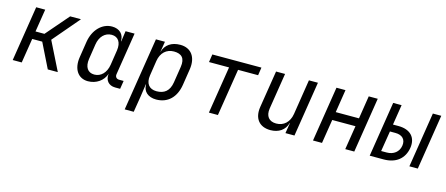

<svg xmlns="http://www.w3.org/2000/svg" viewBox="-49 -1115 4297 1851"><g transform="rotate(15 2100.0 -190.0)"><path d="M53 0H143L182 -245H282L403 0H503L361 -285L587 -550H479L283 -323H194L230 -550H140Z M805 10C888 10 956 -38 981 -111C971 -48 1009 0 1075 0H1125L1138 -82H1093C1067 -82 1051 -100 1055 -127L1122 -550H1032L1017 -445H1014C1017 -514 971 -560 896 -560C797 -560 715 -477 695 -355L670 -194C651 -73 706 10 805 10ZM848 -68C782 -68 749 -119 761 -200L784 -350C796 -431 846 -482 913 -482C978 -482 1012 -431 1000 -350L977 -200C964 -119 914 -68 848 -68Z M1219 180H1309L1335 20L1353 -105H1356C1354 -36 1405 10 1486 10C1601 10 1680 -65 1700 -195L1725 -356C1744 -480 1685 -560 1577 -560C1489 -560 1429 -518 1409 -445H1408L1425 -550H1335ZM1469 -68C1395 -68 1357 -117 1370 -200L1393 -350C1406 -433 1460 -482 1534 -482C1610 -482 1649 -445 1635 -355L1610 -195C1596 -105 1545 -68 1469 -68Z M2011 0H2101L2176 -471H2376L2388 -550H1898L1886 -471H2086Z M2626 10C2710 10 2770 -32 2790 -105H2792L2775 0H2865L2952 -550H2862L2807 -200C2793 -115 2739 -66 2664 -66C2592 -66 2555 -112 2567 -190L2624 -550H2534L2475 -180C2457 -63 2516 10 2626 10Z M3050 0H3140L3178 -239H3410L3372 0H3462L3549 -550H3459L3423 -321H3191L3227 -550H3137Z M3616 0H3755C3877 0 3957 -63 3975 -174C3992 -281 3928 -348 3810 -348H3755L3787 -550H3703ZM4012 0H4096L4183 -550H4099ZM3711 -72 3744 -276H3799C3868 -276 3905 -237 3895 -174C3885 -111 3835 -72 3766 -72Z"/></g></svg>

Font: JetBrains Mono
Style: Italic
Weight: 400
Italic angle: -9°
Monospace: yes
Designer: Philipp Nurullin, Konstantin Bulenkov
Foundry: JetBrains
Version: Version 2.305